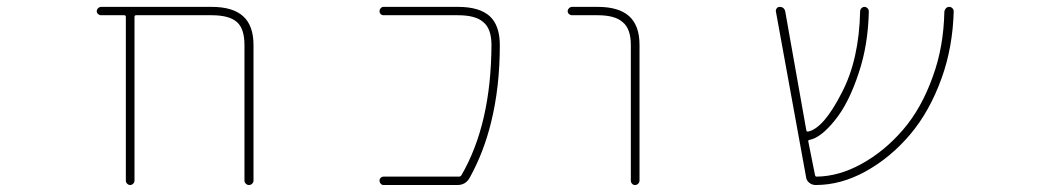

<svg xmlns="http://www.w3.org/2000/svg" viewBox="-20 -564 3040 561"><path d="M694.3 -36.1V-432.6Q694.3 -479.5 672.9 -499Q650.4 -519.5 598.6 -519.5H377.9Q373 -519.5 373 -514.6V-36.1Q373 -31.2 369.1 -27.3Q365.2 -23.4 360.4 -23.4Q355.5 -23.4 351.6 -27.3Q347.7 -31.2 347.7 -36.1V-514.6Q347.7 -519.5 342.8 -519.5H275.4Q270.5 -519.5 266.6 -522.9Q262.7 -526.4 262.7 -531.2Q262.7 -536.1 266.6 -540Q270.5 -543.9 275.4 -543.9H598.6Q660.2 -543.9 690.4 -516.6Q720.7 -489.3 720.7 -432.6V-36.1Q720.7 -31.2 716.8 -27.3Q712.9 -23.4 707.5 -23.4Q702.1 -23.4 698.2 -27.3Q694.3 -31.2 694.3 -36.1Z M1100.6 -23.4Q1095.7 -23.4 1092.3 -27.3Q1088.9 -31.2 1088.9 -36.1Q1088.9 -41 1092.3 -44.4Q1095.7 -47.9 1100.6 -47.9H1321.3Q1325.2 -47.9 1328.1 -51.8Q1415 -201.2 1416 -432.6Q1416 -479.5 1392.6 -499Q1370.1 -519.5 1318.4 -519.5H1100.6Q1095.7 -519.5 1092.3 -522.9Q1088.9 -526.4 1088.9 -531.2Q1088.9 -536.1 1092.3 -540Q1095.7 -543.9 1100.6 -543.9H1318.4Q1380.9 -543.9 1411.1 -516.6Q1440.4 -489.3 1440.4 -432.6Q1440.4 -309.6 1415 -207Q1393.6 -119.1 1352.5 -44.9Q1340.8 -23.4 1316.4 -23.4Z M1823.2 -36.1V-432.6Q1823.2 -479.5 1799.8 -499Q1777.3 -519.5 1726.6 -519.5H1651.4Q1646.5 -519.5 1642.6 -522.9Q1638.7 -526.4 1638.7 -531.2Q1638.7 -536.1 1642.6 -540Q1646.5 -543.9 1651.4 -543.9H1726.6Q1788.1 -543.9 1818.4 -516.6Q1848.6 -489.3 1848.6 -432.6V-36.1Q1848.6 -31.2 1844.7 -27.3Q1840.8 -23.4 1835.4 -23.4Q1830.1 -23.4 1826.7 -27.3Q1823.2 -31.2 1823.2 -36.1Z M2363.3 -23.4Q2352.5 -23.4 2344.2 -30.3Q2335.9 -37.1 2335 -47.9L2247.1 -530.3Q2246.1 -535.2 2249.5 -539.6Q2252.9 -543.9 2257.8 -543.9Q2271.5 -543.9 2274.4 -530.3L2335.9 -183.6Q2336.9 -178.7 2340.8 -179.7H2341.8Q2386.7 -189.5 2439.5 -293Q2490.2 -389.6 2493.2 -531.2Q2493.2 -536.1 2497.1 -540Q2501 -543.9 2505.9 -543.9Q2510.7 -543.9 2514.6 -540Q2518.6 -536.1 2518.6 -531.2Q2516.6 -432.6 2489.3 -351.6Q2460 -261.7 2418.9 -211.9Q2378.9 -162.1 2345.7 -155.3H2344.7Q2340.8 -154.3 2341.8 -150.4L2361.3 -52.7Q2362.3 -47.9 2366.2 -47.9Q2431.6 -48.8 2497.1 -85Q2564.5 -122.1 2618.7 -185.1Q2672.9 -248 2706.1 -341.8Q2737.3 -427.7 2739.3 -530.3Q2740.2 -536.1 2744.1 -540Q2748 -543.9 2753.4 -543.9Q2758.8 -543.9 2762.7 -540Q2766.6 -536.1 2766.6 -531.2Q2766.6 -530.3 2766.6 -530.3Q2763.7 -425.8 2731.4 -335.9Q2696.3 -238.3 2639.2 -170.9Q2582 -103.5 2509.8 -63.5Q2437.5 -23.4 2363.3 -23.4Z"/></svg>

Font: Rounded-L Mgen+ 2m thin
Style: Regular
Weight: 100
Designer: [Source Han Sans]
Ryoko NISHIZUKA  (kana & ideographs); Paul D. Hunt (Latin, Greek & Cyrillic); Wenlong ZHANG  (bopomofo
Version: Version 1.059.20150602